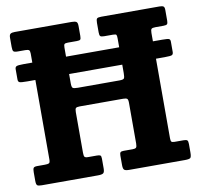

<svg xmlns="http://www.w3.org/2000/svg" viewBox="-82 -837 968 925"><g transform="rotate(-10 402.0 -375.0)"><path d="M63 -590H106.5V-634Q106.5 -647.5 101.8 -651.2Q97 -655 83.5 -655H46.5Q30.5 -655 26 -659.8Q21.5 -664.5 21.5 -681.5V-726.5Q21.5 -741.5 28.2 -745.8Q35 -750 49 -750H326.5Q342.5 -750 349.5 -746Q356.5 -742 356.5 -725V-676.5Q356.5 -662.5 352.8 -658.8Q349 -655 335.5 -655H292Q279 -655 275.2 -651.2Q271.5 -647.5 271.5 -634V-590H531.5V-633.5Q531.5 -647.5 528.8 -651.2Q526 -655 512 -655H469.5Q455 -655 450.8 -659.2Q446.5 -663.5 446.5 -678V-724.5Q446.5 -741 451 -745.5Q455.5 -750 471.5 -750H756.5Q770 -750 775.8 -746.2Q781.5 -742.5 781.5 -728.5V-675.5Q781.5 -663 777.2 -659Q773 -655 759.5 -655H720.5Q705.5 -655 701 -650.8Q696.5 -646.5 696.5 -631V-590H742Q769 -590 775.2 -587Q781.5 -584 781.5 -573.5V-523.5Q781.5 -512.5 775.5 -508.8Q769.5 -505 739.5 -505H696.5V-116Q696.5 -103.5 699.8 -99.2Q703 -95 715.5 -95H759Q772.5 -95 777 -91Q781.5 -87 781.5 -73V-31.5Q781.5 -9.5 775.8 -4.8Q770 0 749 0H476.5Q459 0 452.8 -5Q446.5 -10 446.5 -28.5V-75Q446.5 -87 450.5 -91Q454.5 -95 466 -95H510.5Q523 -95 527.2 -99.5Q531.5 -104 531.5 -119.5V-318Q531.5 -334 526.8 -338.2Q522 -342.5 507 -342.5H295Q280 -342.5 275.8 -338.2Q271.5 -334 271.5 -319V-120Q271.5 -105.5 274.8 -100.2Q278 -95 292.5 -95H335Q347.5 -95 352 -92Q356.5 -89 356.5 -76V-29Q356.5 -9.5 349.5 -4.8Q342.5 0 324 0H49Q32 0 26.8 -4.5Q21.5 -9 21.5 -27V-68.5Q21.5 -83.5 25 -89.2Q28.5 -95 43.5 -95H80Q95.5 -95 101 -98Q106.5 -101 106.5 -116V-505H67Q37 -505 29.5 -508Q22 -511 22 -522.5V-573Q22 -583 29.2 -586.5Q36.5 -590 63 -590ZM301.5 -432.5H505Q524.5 -432.5 528 -438.5Q531.5 -444.5 531.5 -464V-505H271.5V-459.5Q271.5 -441 276.8 -436.8Q282 -432.5 301.5 -432.5Z"/></g></svg>

Font: Besley* Narrow
Style: Bold
Weight: 700
Width: 4
Designer: Owen Earl
Foundry: indestructible type*
Version: Version 3.000; ttfautohint (v1.8.3)